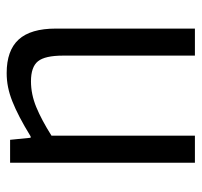

<svg xmlns="http://www.w3.org/2000/svg" viewBox="-34 -546 590 561"><g transform="rotate(90 260.5 -265.0)"><path d="M193 10Q127 10 95 -25Q63 -60 63 -134V-540H142V-155Q142 -102 158.5 -81.5Q175 -61 217 -61Q255 -61 292.5 -76.5Q330 -92 376 -121V-540H455V0H388L382 -60H378Q347 -41 322 -28Q297 -15 275.5 -6.5Q254 2 234 6Q214 10 193 10Z"/></g></svg>

Font: Encode Sans Condensed
Style: Regular
Weight: 400
Designer: Pablo Impallari, Andres Torresi
Foundry: Pablo Impallari, Andres Torresi
Version: Version 1.000; ttfautohint (v1.00) -l 8 -r 50 -G 200 -x 14 -